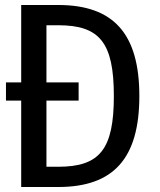

<svg xmlns="http://www.w3.org/2000/svg" viewBox="-20 -749 642 769"><path d="M64.9 0H212.9C435.5 0 538.1 -115.2 538.1 -364.3C538.1 -613.8 435.1 -729 212.9 -729H64.9V-418.9H3.9V-346.2H64.9ZM166 -81.1V-346.2H294.9V-418.9H166V-647.9H212.9C378.9 -647.9 436 -579.1 436 -364.3C436 -150.4 379.4 -81.1 212.9 -81.1Z"/></svg>

Font: Hack
Style: Regular
Weight: 400
Monospace: yes
Designer: Christopher Simpkins
Foundry: Christopher Simpkins
Version: Version 2.010